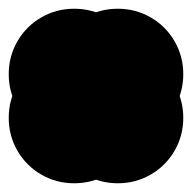

<svg xmlns="http://www.w3.org/2000/svg" viewBox="-70 -420 440 440"><path d="M50 -250Q50 -291 70 -325.5Q90 -360 124.5 -380Q159 -400 200 -400Q241 -400 275.5 -380Q310 -360 330 -325.5Q350 -291 350 -250Q350 -209 330 -174.5Q310 -140 275.5 -120Q241 -100 200 -100Q159 -100 124.5 -120Q90 -140 70 -174.5Q50 -209 50 -250ZM-50 -250Q-50 -291 -30 -325.5Q-10 -360 24.5 -380Q59 -400 100 -400Q141 -400 175.5 -380Q210 -360 230 -325.5Q250 -291 250 -250Q250 -209 230 -174.5Q210 -140 175.5 -120Q141 -100 100 -100Q59 -100 24.5 -120Q-10 -140 -30 -174.5Q-50 -209 -50 -250ZM50 -150Q50 -191 70 -225.5Q90 -260 124.5 -280Q159 -300 200 -300Q241 -300 275.5 -280Q310 -260 330 -225.5Q350 -191 350 -150Q350 -109 330 -74.5Q310 -40 275.5 -20Q241 0 200 0Q159 0 124.5 -20Q90 -40 70 -74.5Q50 -109 50 -150ZM-50 -150Q-50 -191 -30 -225.5Q-10 -260 24.5 -280Q59 -300 100 -300Q141 -300 175.5 -280Q210 -260 230 -225.5Q250 -191 250 -150Q250 -109 230 -74.5Q210 -40 175.5 -20Q141 0 100 0Q59 0 24.5 -20Q-10 -40 -30 -74.5Q-50 -109 -50 -150Z"/></svg>

Font: TINY 5x3
Style: Regular
Weight: 400
Designer: Jack Halten Fahnestock
Foundry: Velvetyne Type Foundry
Version: Version 1.002